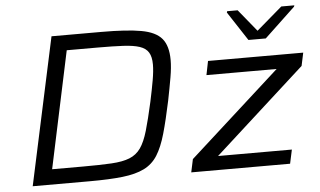

<svg xmlns="http://www.w3.org/2000/svg" viewBox="-51 -814 1489 894"><g transform="rotate(-5 693.5 -366.5)"><path d="M67 0 215 -688H449Q567 -688 634 -676Q701 -664 729.5 -630Q758 -596 758 -530Q758 -495 750 -448.5Q742 -402 730 -342Q711 -252 693.5 -190.5Q676 -129 652 -91Q628 -53 588.5 -33.5Q549 -14 487.5 -7Q426 0 333 0ZM164 -71H308Q389 -71 441.5 -74Q494 -77 526.5 -90Q559 -103 579 -131.5Q599 -160 614 -211.5Q629 -263 647 -344Q659 -400 666.5 -443Q674 -486 674 -516Q674 -552 661.5 -572.5Q649 -593 620.5 -602.5Q592 -612 544 -614.5Q496 -617 425 -617H280ZM808 0 821 -61 1246 -445H918L931 -510H1376L1363 -449L939 -65H1284L1270 0ZM1127 -591 1038 -727 1040 -733H1089L1173 -630L1293 -733H1354L1352 -727L1208 -591Z"/></g></svg>

Font: Saira Expanded
Style: Italic
Weight: 400
Width: 7
Italic angle: -12°
Designer: Hector Gatti with collaboration of the Omnibus-Type team
Foundry: Omnibus-Type
Version: Version 1.101